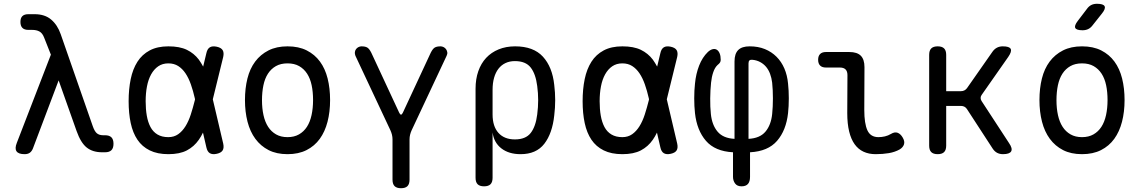

<svg xmlns="http://www.w3.org/2000/svg" viewBox="-20 -805 6040 1015"><path d="M154 -20Q148 -5 137.5 2.5Q127 10 110 10Q78 10 67.5 -5Q57 -20 69 -50L249 -516L213 -607Q204 -630 188.5 -638.5Q173 -647 150 -647H130Q109 -647 98.5 -657.5Q88 -668 88 -689Q88 -710 98.5 -720Q109 -730 130 -730H163Q217 -730 250.5 -701.5Q284 -673 301 -624L470 -139Q480 -110 492.5 -100Q505 -90 525 -90H535Q558 -90 569 -79Q580 -68 580 -45Q580 -22 569 -11Q558 0 535 0H520Q470 0 438.5 -25Q407 -50 385 -112L290 -380Z M1160 -46Q1165 -23 1157 -10Q1149 3 1126 8Q1103 13 1089.5 5Q1076 -3 1071 -26L1053 -104Q1043 -83 1031 -66Q1006 -30 968 -10Q930 10 870 10Q812 10 771.5 -10Q731 -30 706.5 -66.5Q682 -103 671 -154.5Q660 -206 660 -270Q660 -334 671 -387Q682 -440 706.5 -478.5Q731 -517 771.5 -538.5Q812 -560 870 -560Q930 -560 968 -541.5Q1006 -523 1031 -490Q1043 -473 1054 -453L1071 -524Q1076 -547 1089.5 -555Q1103 -563 1126 -558Q1149 -553 1157 -540Q1165 -527 1160 -504L1105 -280ZM1011 -280 1010 -285Q1001 -325 989 -359Q977 -393 960.5 -417.5Q944 -442 922 -456Q900 -470 870 -470Q839 -470 816.5 -454.5Q794 -439 779 -412Q764 -385 757 -348.5Q750 -312 750 -270Q750 -228 756 -193.5Q762 -159 775.5 -133.5Q789 -108 812.5 -94Q836 -80 870 -80Q900 -80 922 -95.5Q944 -111 960.5 -137.5Q977 -164 988.5 -199.5Q1000 -235 1010 -275Z M1500 10Q1442 10 1400 -11.5Q1358 -33 1330 -71Q1302 -109 1288.5 -161.5Q1275 -214 1275 -276Q1275 -338 1288 -390Q1301 -442 1329 -479.5Q1357 -517 1399.5 -538.5Q1442 -560 1500 -560Q1559 -560 1601.5 -538.5Q1644 -517 1671.5 -479.5Q1699 -442 1712 -390Q1725 -338 1725 -276Q1725 -214 1711.5 -161.5Q1698 -109 1670.5 -71Q1643 -33 1600.5 -11.5Q1558 10 1500 10ZM1500 -80Q1535 -80 1560.5 -94.5Q1586 -109 1602.5 -134.5Q1619 -160 1627 -196.5Q1635 -233 1635 -276Q1635 -319 1627.5 -354.5Q1620 -390 1603.5 -415.5Q1587 -441 1561.5 -455.5Q1536 -470 1500 -470Q1464 -470 1438.5 -455.5Q1413 -441 1396.5 -415.5Q1380 -390 1372.5 -354Q1365 -318 1365 -275Q1365 -232 1373 -196Q1381 -160 1397.5 -134.5Q1414 -109 1439.5 -94.5Q1465 -80 1500 -80Z M2100 190Q2077 190 2066 179Q2055 168 2055 145V-68Q2055 -81 2052 -93Q2049 -105 2044 -116L1859 -510Q1855 -520 1856 -529Q1857 -538 1862 -545Q1867 -552 1875 -556Q1883 -560 1891 -560Q1910 -560 1921 -554Q1932 -548 1943 -526L2090 -210Q2095 -199 2100 -199Q2105 -199 2110 -210L2257 -526Q2268 -548 2279 -554Q2290 -560 2309 -560Q2317 -560 2325 -556Q2333 -552 2338 -545Q2343 -538 2344.5 -529Q2346 -520 2341 -510L2156 -116Q2151 -105 2148 -93Q2145 -81 2145 -68V145Q2145 168 2134 179Q2123 190 2100 190Z M2539 180Q2516 180 2505 169Q2494 158 2494 135V-336Q2494 -387 2508.5 -428.5Q2523 -470 2550 -499Q2577 -528 2616 -544Q2655 -560 2703 -560Q2800 -560 2850 -505.5Q2900 -451 2910 -356Q2915 -316 2915 -275.5Q2915 -235 2910 -195Q2900 -100 2857.5 -45Q2815 10 2732 10Q2670 10 2630.5 -20.5Q2591 -51 2584 -105V135Q2584 158 2573 169Q2562 180 2539 180ZM2702 -68Q2759 -68 2785.5 -102Q2812 -136 2820 -200Q2825 -238 2825 -275.5Q2825 -313 2820 -350Q2812 -414 2785.5 -448Q2759 -482 2702 -482Q2674 -482 2652 -471.5Q2630 -461 2615 -441.5Q2600 -422 2592 -394Q2584 -366 2584 -330V-200Q2584 -137 2615 -102.5Q2646 -68 2702 -68Z M3560 -46Q3565 -23 3557 -10Q3549 3 3526 8Q3503 13 3489.5 5Q3476 -3 3471 -26L3453 -104Q3443 -83 3431 -66Q3406 -30 3368 -10Q3330 10 3270 10Q3212 10 3171.5 -10Q3131 -30 3106.5 -66.5Q3082 -103 3071 -154.5Q3060 -206 3060 -270Q3060 -334 3071 -387Q3082 -440 3106.5 -478.5Q3131 -517 3171.5 -538.5Q3212 -560 3270 -560Q3330 -560 3368 -541.5Q3406 -523 3431 -490Q3443 -473 3454 -453L3471 -524Q3476 -547 3489.5 -555Q3503 -563 3526 -558Q3549 -553 3557 -540Q3565 -527 3560 -504L3505 -280ZM3411 -280 3410 -285Q3401 -325 3389 -359Q3377 -393 3360.5 -417.5Q3344 -442 3322 -456Q3300 -470 3270 -470Q3239 -470 3216.5 -454.5Q3194 -439 3179 -412Q3164 -385 3157 -348.5Q3150 -312 3150 -270Q3150 -228 3156 -193.5Q3162 -159 3175.5 -133.5Q3189 -108 3212.5 -94Q3236 -80 3270 -80Q3300 -80 3322 -95.5Q3344 -111 3360.5 -137.5Q3377 -164 3388.5 -199.5Q3400 -235 3410 -275Z M3900 180Q3877 180 3866 165Q3855 150 3855 130V0Q3760 -5 3712 -60.5Q3664 -116 3654 -207Q3650 -243 3650 -285Q3650 -327 3654 -363Q3659 -415 3676 -458.5Q3693 -502 3722 -530Q3735 -542 3747.5 -545Q3760 -548 3769.5 -542Q3779 -536 3784.5 -522.5Q3790 -509 3790 -489Q3790 -481 3786.5 -475Q3783 -469 3773 -461Q3759 -448 3750.5 -423Q3742 -398 3739 -368Q3735 -330 3734.5 -285Q3734 -240 3738 -202Q3744 -144 3773.5 -109Q3803 -74 3863 -71V-480Q3863 -521 3882.5 -540.5Q3902 -560 3943 -560Q3988 -560 4023.5 -545.5Q4059 -531 4085 -505Q4111 -479 4126.5 -443Q4142 -407 4146 -363Q4150 -327 4150 -285Q4150 -243 4146 -207Q4136 -116 4088 -60.5Q4040 -5 3945 0V130Q3945 155 3934 167.5Q3923 180 3900 180ZM3937 -470V-71Q3997 -74 4026.5 -109Q4056 -144 4062 -202Q4066 -240 4066 -285Q4066 -330 4062 -368Q4059 -393 4051 -414.5Q4043 -436 4030 -451.5Q4017 -467 3998.5 -477Q3980 -487 3957 -489Q3947 -490 3942 -485.5Q3937 -481 3937 -470Z M4549 -224Q4549 -152 4565.5 -116Q4582 -80 4624 -80Q4641 -80 4658 -84Q4675 -88 4690 -97Q4710 -109 4725.5 -103Q4741 -97 4752 -78Q4764 -58 4759 -42Q4754 -26 4736 -15Q4711 -1 4679 4.5Q4647 10 4609 10Q4573 10 4545 -3Q4517 -16 4498 -42.5Q4479 -69 4469 -110Q4459 -151 4459 -207L4460 -408Q4460 -428 4450 -438Q4440 -448 4420 -448H4346Q4326 -448 4315.5 -458.5Q4305 -469 4305 -489Q4305 -509 4315.5 -519.5Q4326 -530 4346 -530H4470Q4511 -530 4530.5 -510.5Q4550 -491 4550 -450Z M4937 10Q4914 10 4903 -1Q4892 -12 4892 -35V-515Q4892 -538 4903 -549Q4914 -560 4937 -560Q4960 -560 4971 -549Q4982 -538 4982 -515V-323H5060Q5070 -323 5078 -327Q5086 -331 5092 -339L5227 -532Q5237 -546 5250.5 -553Q5264 -560 5281 -560Q5316 -560 5323 -546.5Q5330 -533 5310 -504L5170 -304Q5164 -296 5164 -287.5Q5164 -279 5169 -271L5314 -49Q5334 -20 5325.5 -5Q5317 10 5282 10Q5265 10 5251.5 3Q5238 -4 5228 -19L5092 -228Q5087 -236 5079 -240.5Q5071 -245 5061 -245H4982V-35Q4982 -12 4971 -1Q4960 10 4937 10Z M5700 10Q5642 10 5600 -11.5Q5558 -33 5530 -71Q5502 -109 5488.5 -161.5Q5475 -214 5475 -276Q5475 -338 5488 -390Q5501 -442 5529 -479.5Q5557 -517 5599.5 -538.5Q5642 -560 5700 -560Q5759 -560 5801.5 -538.5Q5844 -517 5871.5 -479.5Q5899 -442 5912 -390Q5925 -338 5925 -276Q5925 -214 5911.5 -161.5Q5898 -109 5870.5 -71Q5843 -33 5800.5 -11.5Q5758 10 5700 10ZM5700 -80Q5735 -80 5760.5 -94.5Q5786 -109 5802.5 -134.5Q5819 -160 5827 -196.5Q5835 -233 5835 -276Q5835 -319 5827.5 -354.5Q5820 -390 5803.5 -415.5Q5787 -441 5761.5 -455.5Q5736 -470 5700 -470Q5664 -470 5638.5 -455.5Q5613 -441 5596.5 -415.5Q5580 -390 5572.5 -354Q5565 -318 5565 -275Q5565 -232 5573 -196Q5581 -160 5597.5 -134.5Q5614 -109 5639.5 -94.5Q5665 -80 5700 -80ZM5755 -670Q5745 -657 5732 -651Q5719 -645 5703 -645Q5671 -645 5664.5 -657Q5658 -669 5678 -695L5726 -758Q5736 -772 5749 -778.5Q5762 -785 5779 -785Q5813 -785 5819.5 -772Q5826 -759 5805 -733Z"/></svg>

Font: Maple Mono NF
Style: Regular
Weight: 400
Monospace: yes
Designer: subframe7536
Version: Version 7.000